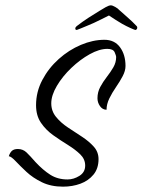

<svg xmlns="http://www.w3.org/2000/svg" viewBox="-20 -684 534 719"><path d="M216 15Q171 15 137 -1.5Q103 -18 79 -40.5Q55 -63 38.5 -80.5Q22 -98 13 -99Q17 -112 24.5 -119Q32 -126 47 -126Q66 -126 79.5 -113Q93 -100 113 -77Q141 -47 168.5 -29.5Q196 -12 233 -12Q256 -12 277.5 -25.5Q299 -39 299 -64Q299 -88 280.5 -106Q262 -124 234.5 -141Q207 -158 179.5 -177.5Q152 -197 133.5 -224Q115 -251 115 -290Q115 -340 138.5 -384.5Q162 -429 200 -463Q238 -497 283 -516Q328 -535 371 -535Q409 -535 429.5 -507Q450 -479 450 -437Q450 -419 439.5 -399Q429 -379 414.5 -358Q400 -337 389.5 -315.5Q379 -294 379 -273Q364 -273 354.5 -286.5Q345 -300 345 -316Q345 -339 355.5 -358.5Q366 -378 380 -396Q394 -414 404.5 -432Q415 -450 415 -471Q415 -475 409.5 -488Q404 -501 382 -501Q352 -501 316 -481Q280 -461 247 -429.5Q214 -398 193 -362.5Q172 -327 172 -297Q172 -268 190 -246Q208 -224 234.5 -206.5Q261 -189 287 -172Q313 -155 331 -135Q349 -115 349 -88Q349 -53 330 -30Q311 -7 281 4Q251 15 216 15ZM267 -572Q262 -572 262 -577Q262 -582 267 -586Q289 -603 310.5 -617Q332 -631 352 -643Q363 -650 375.5 -657Q388 -664 395 -664Q401 -664 411.5 -658Q422 -652 426 -647Q437 -637 456.5 -620Q476 -603 492 -586Q494 -584 494 -580Q494 -576 491 -573.5Q488 -571 486 -572Q482 -573 467.5 -579.5Q453 -586 437 -595Q425 -602 414 -609Q403 -616 388 -626Q375 -619 359 -611.5Q343 -604 331 -598Q324 -595 310 -589Q296 -583 283.5 -578Q271 -573 268 -572Z"/></svg>

Font: Birthstone
Style: Regular
Weight: 400
Designer: Robert E. Leuschke
Foundry: Robert E. Leuschke
Version: Version 1.013; ttfautohint (v1.8.3)